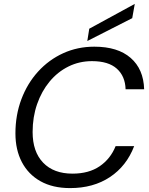

<svg xmlns="http://www.w3.org/2000/svg" viewBox="-20 -951 762 983"><path d="M339 12Q250 12 187.5 -23Q125 -58 92 -121Q59 -184 59 -268Q59 -362 89.5 -443Q120 -524 175 -584.5Q230 -645 303.5 -678.5Q377 -712 463 -712Q583 -712 649 -654.5Q715 -597 718 -494H623Q621 -561 578 -599.5Q535 -638 451 -638Q386 -638 330.5 -610.5Q275 -583 234 -533.5Q193 -484 170 -418Q147 -352 147 -275Q147 -174 201 -118Q255 -62 351 -62Q435 -62 490.5 -100Q546 -138 572 -203H667Q628 -101 543 -44.5Q458 12 339 12ZM427 -741 437 -804 670 -931 657 -858Z"/></svg>

Font: DeepMind Sans
Style: Italic
Weight: 400
Italic angle: -10°
Designer: Jonny Pinhorn / Modifications: Colophon Foundry
Foundry: Colophon Foundry
Version: Version 1.002; ttfautohint (v1.8.2)